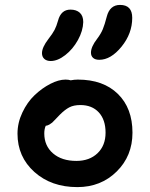

<svg xmlns="http://www.w3.org/2000/svg" viewBox="-20 -785 606 777"><path d="M381.8 -543Q365.2 -543 356.7 -550.8Q348.1 -558.6 348.1 -571.8Q348.1 -595.7 373 -627.9Q388.2 -647.9 396 -666.7Q403.8 -685.5 412.1 -717.8Q424.3 -765.1 465.8 -765.1Q515.1 -765.1 515.1 -712.9Q515.1 -649.4 471.9 -596.2Q428.7 -543 381.8 -543ZM185.1 -538.1Q168.9 -538.1 159.4 -546.6Q149.9 -555.2 149.9 -569.8Q149.9 -593.3 175.8 -627Q192.9 -648.9 200.7 -663.8Q208.5 -678.7 214.8 -701.2Q226.6 -746.1 265.1 -746.1Q289.1 -746.1 303 -733.4Q316.9 -720.7 316.9 -695.8Q315.9 -660.2 295.4 -623Q274.9 -585.9 244.1 -562Q213.4 -538.1 185.1 -538.1ZM293 -27.8Q187.5 -27.8 119.1 -89.1Q50.8 -150.4 50.8 -244.1Q50.8 -288.1 70.6 -329.8Q90.3 -371.6 120.1 -399.9Q149.9 -428.2 183.6 -445.6Q217.3 -462.9 245.1 -462.9Q257.3 -462.9 266.1 -460Q280.8 -462.9 294.9 -462.9Q397.9 -462.9 457 -405Q516.1 -347.2 516.1 -248Q516.1 -153.8 452.1 -90.8Q388.2 -27.8 293 -27.8ZM159.2 -245.1Q159.2 -194.8 194.6 -164.3Q230 -133.8 289.1 -133.8Q342.3 -133.8 374.8 -165Q407.2 -196.3 407.2 -248Q407.2 -300.3 379.9 -330.1Q352.5 -359.9 305.2 -359.9Q278.3 -359.9 260.5 -350.6Q242.7 -341.3 222.2 -320.8Q215.8 -314.5 205.6 -303.5Q195.3 -292.5 191.2 -288.8Q187 -285.2 179.9 -281Q172.9 -276.9 165 -275.9Q159.2 -262.7 159.2 -245.1Z"/></svg>

Font: Shantell Sans Irregular
Style: Regular
Weight: 500
Designer: Stephen Nixon, Anya Danilova, Shantell Martin
Foundry: Arrow Type
Version: Version 1.006;[9816181b4]